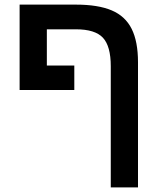

<svg xmlns="http://www.w3.org/2000/svg" viewBox="-20 -624 698 832"><path d="M309 -604Q405 -604 464 -579Q523 -554 550.5 -499Q578 -444 578 -354V188H460V-337Q460 -424 426 -460.5Q392 -497 309 -497H183V-340H302V-234H65V-604Z"/></svg>

Font: Noto Sans Hebrew Droid SemiBold
Style: Regular
Weight: 600
Designer: Monotype Design Team
Foundry: Monotype Imaging Inc.
Version: Version 1.100; ttfautohint (v1.8.4.7-5d5b)